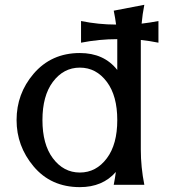

<svg xmlns="http://www.w3.org/2000/svg" viewBox="-20 -767 702 797"><path d="M579.1 0Q579.1 0 452.1 0Q457.5 -26.9 460.9 -53.2Q406.2 9.8 311.5 9.8Q191.4 9.8 119.1 -76.7Q48.8 -160.6 48.8 -268.6Q48.8 -377.9 119.1 -460.4Q192.9 -546.9 311.5 -546.9Q411.6 -546.9 466.8 -476.6V-604.5Q391.6 -604.5 316.4 -589.8V-679.7Q389.2 -665 461.9 -665Q458.5 -691.4 452.1 -722.7L579.1 -747.1Q571.3 -708 567.9 -668.9Q602.5 -672.9 637.7 -679.7V-589.8Q601.6 -597.2 564.5 -601.1V-146.5Q564.5 -73.2 579.1 0ZM423.8 -426.8Q379.4 -486.3 311.5 -486.3Q243.7 -486.3 199.2 -426.8Q156.2 -369.1 156.2 -268.6Q156.2 -168 199.2 -110.4Q243.7 -50.8 311.5 -50.8Q379.4 -50.8 423.8 -110.4Q466.8 -168 466.8 -268.6Q466.8 -369.1 423.8 -426.8Z"/></svg>

Font: Classica
Style: Book
Weight: 400
Version: Version 1.001